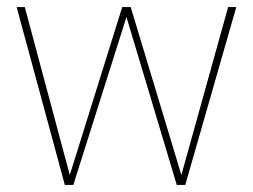

<svg xmlns="http://www.w3.org/2000/svg" viewBox="-20 -522 714 542"><path d="M163 0 27 -502H50L177 -28L325 -502H349L492 -28L624 -502H647L503 0H479L337 -474L187 0Z"/></svg>

Font: DM Sans 16pt Thin
Style: Regular
Weight: 250
Version: Version 4.004;gftools[0.9.30]